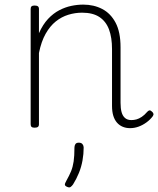

<svg xmlns="http://www.w3.org/2000/svg" viewBox="-20 -539 686 833"><path d="M544 17Q527 17 512.5 11Q498 5 487.5 -7Q477 -19 471.5 -37Q466 -55 466 -80V-326Q466 -376 453 -411Q440 -446 411.5 -465Q383 -484 336 -484Q306 -484 276.5 -475Q247 -466 222 -446Q197 -426 178 -392.5Q159 -359 149 -309V0Q149 8 144.5 11.5Q140 15 130 15Q121 15 117 11.5Q113 8 113 0V-500Q113 -508 117 -511.5Q121 -515 130 -515Q140 -515 144.5 -511.5Q149 -508 149 -500V-395Q166 -433 188.5 -457Q211 -481 237 -494.5Q263 -508 289.5 -513.5Q316 -519 341 -519Q387 -519 423.5 -500Q460 -481 481.5 -440.5Q503 -400 503 -334V-93Q503 -69 507.5 -52.5Q512 -36 522.5 -27Q533 -18 550 -18Q561 -18 572 -21Q583 -24 595 -32Q607 -40 618 -53Q623 -59 628 -60Q633 -61 639 -55Q644 -51 645.5 -46Q647 -41 643 -35Q632 -20 615.5 -8Q599 4 581 10.5Q563 17 544 17ZM272 272Q262 268 261.5 262.5Q261 257 268 245Q281 222 288.5 203.5Q296 185 299.5 161.5Q303 138 303 101Q303 93 307 86.5Q311 80 322 80Q333 80 338 86.5Q343 93 343 101Q343 129 338 157Q333 185 322.5 211Q312 237 297 261Q292 268 286.5 272Q281 276 272 272Z"/></svg>

Font: Playwrite CL Thin
Style: Regular
Weight: 100
Designer: Veronika Burian, José Scaglione
Foundry: TypeTogether
Version: Version 1.002